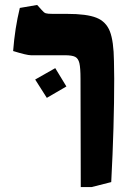

<svg xmlns="http://www.w3.org/2000/svg" viewBox="-20 -608 534 775"><path d="M305 -289Q305 -334 300.5 -353Q296 -372 283.5 -378.5Q271 -385 242 -385H105Q88 -385 33 -402Q40 -494 60 -576L130 -588L148 -568Q157 -557 164.5 -554.5Q172 -552 193 -552H251Q330 -552 369 -536.5Q408 -521 423.5 -481.5Q439 -442 440 -361L441 -290Q441 -101 429 127L350 147H306ZM122 -287 203 -333 248 -259 169 -213Z"/></svg>

Font: Suez One
Style: Regular
Weight: 400
Version: Version 1.000